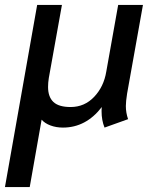

<svg xmlns="http://www.w3.org/2000/svg" viewBox="-47 -505 615 775"><path d="M103 -485H203L150 -190Q147 -171 147 -154Q147 -114 168.5 -93.5Q190 -73 238 -73Q294 -73 333 -114Q372 -155 382 -216L430 -485H530L466 -127Q461 -95 461 -77Q461 -50 470 -24L375 10Q363 -19 363 -56Q363 -67 364 -73Q300 10 207 10Q180 10 157 1.5Q134 -7 121 -22L73 250H-27Z"/></svg>

Font: Niramit Medium
Style: Italic
Weight: 500
Italic angle: -10°
Designer: Katatrad Aksorn Co.,Ltd.
Foundry: Cadson Demak Co.,Ltd.
Version: Version 1.000; ttfautohint (v1.6)